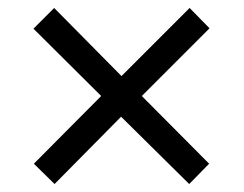

<svg xmlns="http://www.w3.org/2000/svg" viewBox="-20 -594 612 482"><path d="M456 -574 285 -403 116 -574 64 -522 234 -353 65 -183 117 -132 284 -301 455 -132 505 -183 336 -353 506 -523Z"/></svg>

Font: Noto Sans Hebrew Droid Medium
Style: Regular
Weight: 500
Designer: Monotype Design Team
Foundry: Monotype Imaging Inc.
Version: Version 1.100